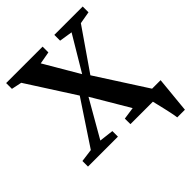

<svg xmlns="http://www.w3.org/2000/svg" viewBox="-249 -891 1220 1220"><g transform="rotate(-45 361.0 -281.5)"><path d="M629.5 180Q627.5 162.5 622.2 137.2Q617 112 610.8 85Q604.5 58 599 35Q593.5 12 590.5 -0.5L556 -62H722Q720.5 -45.5 718 -20.8Q715.5 4 712.8 32.5Q710 61 707.2 89.2Q704.5 117.5 702.2 141.2Q700 165 698.5 180ZM94.5 -61.5 289.5 -356 84 -676.5 15 -691V-743H342.5V-691L259 -676L396.5 -441.5L537 -677L448 -691V-743H703V-691L620 -676.5L428.5 -399.5L645.5 -62L715 -50V0H389L388.5 -50L471 -62L323.5 -311.5L180 -61.5L276.5 -50V0H7.5V-50Z"/></g></svg>

Font: Merriweather 48pt
Style: Bold
Weight: 700
Version: Version 2.100